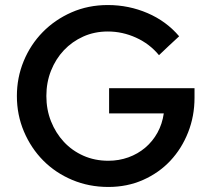

<svg xmlns="http://www.w3.org/2000/svg" viewBox="-20 -731 838 762"><path d="M752 -343Q752 -270 726.5 -205.5Q701 -141 656 -93Q611 -45 548 -17Q485 11 410 11Q333 11 266.5 -17Q200 -45 151.5 -94Q103 -143 75 -209Q47 -275 47 -350Q47 -423 74 -488.5Q101 -554 149.5 -603.5Q198 -653 264 -682Q330 -711 408 -711Q491 -711 565.5 -679Q640 -647 691 -587Q671 -569 651 -550Q631 -531 611 -512Q574 -557 520 -581.5Q466 -606 408 -606Q355 -606 310.5 -586Q266 -566 233.5 -531.5Q201 -497 182.5 -450.5Q164 -404 164 -350Q164 -296 182.5 -249.5Q201 -203 233.5 -168Q266 -133 311 -113Q356 -93 410 -93Q452 -93 489.5 -106.5Q527 -120 556.5 -145Q586 -170 605 -204.5Q624 -239 630 -281H413V-381H752Z"/></svg>

Font: Rosa Sans Medium
Style: Regular
Weight: 500
Designer: Pentagram / MCKL
Foundry: Pentagram / MCKL
Version: Version 1.005;September 16, 2019;FontCreator 11.5.0.2425 64-